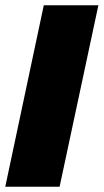

<svg xmlns="http://www.w3.org/2000/svg" viewBox="-28 -708 393 728"><path d="M-8 0 138 -688H345L198 0Z"/></svg>

Font: Saira Semi Condensed Black
Style: Italic
Weight: 900
Width: 4
Italic angle: -12°
Designer: Hector Gatti with collaboration of the Omnibus-Type team
Foundry: Omnibus-Type
Version: Version 1.001; ttfautohint (v1.8)